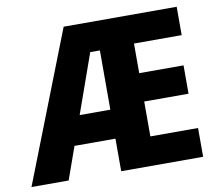

<svg xmlns="http://www.w3.org/2000/svg" viewBox="-82 -807 1023 900"><g transform="rotate(-10 430.0 -357.0)"><path d="M814 0H424V-155H229L174 0H-3L276 -714H814V-579H587V-438H798V-303H587V-137H814ZM278 -293H424V-575H378Z"/></g></svg>

Font: Noto Sans Devanagari SemiCondensed ExtraBold
Style: Regular
Weight: 800
Width: 4
Designer: Jelle Bosma - Monotype Design Team
Foundry: Monotype Imaging Inc.
Version: Version 2.004; ttfautohint (v1.8.4.7-5d5b)